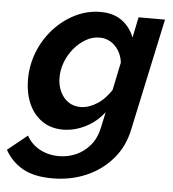

<svg xmlns="http://www.w3.org/2000/svg" viewBox="-103 -582 768 854"><g transform="rotate(5 280.5 -155.0)"><path d="M162 223Q80 223 29.5 194.5Q-21 166 -50 114L38 43Q58 80 96 101Q134 122 183 122Q222 122 258 106.5Q294 91 321.5 58.5Q349 26 359 -25L373 -91Q339 -46 289.5 -21.5Q240 3 190 3Q135 3 95.5 -25Q56 -53 36 -100.5Q16 -148 16 -206Q16 -271 39.5 -330Q63 -389 104.5 -434.5Q146 -480 199.5 -506.5Q253 -533 312 -533Q370 -533 407.5 -505.5Q445 -478 463 -432L482 -524H600L493 -25Q477 53 429 108.5Q381 164 312 193.5Q243 223 162 223ZM259 -104Q279 -104 298.5 -111Q318 -118 336 -130Q354 -142 369 -158.5Q384 -175 395 -192L421 -317Q417 -348 402 -371Q387 -394 365.5 -406.5Q344 -419 318 -419Q285 -419 256 -402Q227 -385 204 -357.5Q181 -330 168 -296Q155 -262 155 -226Q155 -193 168 -164.5Q181 -136 204.5 -120Q228 -104 259 -104Z"/></g></svg>

Font: Raleway Thin
Style: Bold Italic
Weight: 700
Italic angle: -12°
Version: Version 4.026